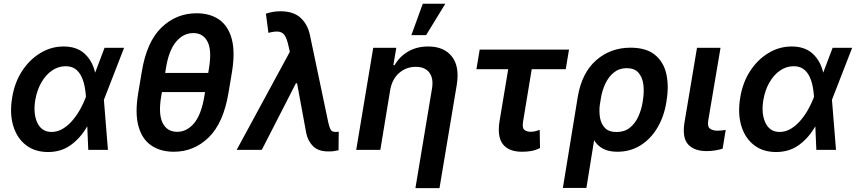

<svg xmlns="http://www.w3.org/2000/svg" viewBox="-20 -801 4577 1026"><path d="M235.1 11.4Q165.1 11 117.5 -26.5Q70 -63.9 50.4 -129.6Q30.9 -195.3 45.1 -280.2Q58.2 -360.8 98.4 -422.1Q138.5 -483.3 196.2 -517.9Q253.9 -552.6 319.2 -552.6Q391 -552.6 432.5 -513.8Q474.1 -475.1 487.9 -414.1H489L538.7 -545.5H643.1L536.6 -271.3L535.2 -267.4L556.8 0H451.7L446.4 -124.6H445.3Q410.9 -64.3 358.8 -26.3Q306.8 11.7 235.1 11.4ZM439.3 -283.4Q437.9 -308.6 432.7 -336.8Q427.6 -365.1 416 -390.3Q404.5 -415.5 383.9 -431.3Q363.3 -447.1 330.6 -447.1Q290.8 -447.1 257.3 -423.7Q223.7 -400.2 200.5 -359.4Q177.2 -318.5 168.3 -265.6Q156.6 -192.1 180 -144Q203.5 -95.9 255 -95.9Q288.4 -95.9 317.1 -113.8Q345.9 -131.7 369.1 -159.6Q392.4 -187.5 409.3 -218.4Q426.1 -249.3 436.1 -275.2Z M1219.8 -417.3 1201 -305Q1174 -143.5 1095.3 -66.8Q1016.7 9.9 909.1 9.9Q837 9.9 787.8 -24Q738.6 -57.9 719.6 -127.7Q700.6 -197.4 718.8 -305L737.6 -417.3Q763.8 -577.8 843 -653.9Q922.2 -730.1 1030.2 -730.1Q1101.9 -730.1 1150.6 -696.6Q1199.2 -663 1218.2 -593.8Q1237.2 -524.5 1219.8 -417.3ZM862.6 -411.2H1092.7L1096.9 -436.8Q1112.6 -533.4 1088.8 -578.8Q1065 -624.3 1013.1 -624.3Q959.2 -624.3 920.5 -577.4Q881.7 -530.5 866.8 -436.8ZM1072.1 -287.3 1075.6 -308.9H845.2L841.6 -287.3Q825.3 -192.1 848.9 -144.4Q872.5 -96.6 926.8 -96.6Q978.7 -96.6 1017.2 -142.6Q1055.8 -188.6 1072.1 -287.3Z M1734.4 8.2Q1680.8 8.2 1652.9 -19.7Q1625 -47.6 1616.5 -89.8L1567.5 -355.8H1561.1L1378.9 0H1244.7L1528.8 -524.1L1521.3 -557.2Q1514.2 -589.1 1504.1 -607.8Q1494 -626.4 1473.5 -631Q1453.1 -635.7 1414.4 -625.4L1400.9 -728Q1416.5 -733.3 1435.9 -737Q1455.3 -740.8 1478 -740.8Q1548.3 -740.8 1586.5 -705.6Q1624.6 -670.5 1636.7 -611.2L1734 -147.7Q1739.3 -123.9 1745.9 -109.9Q1752.5 -95.9 1773.4 -95.9Q1777.3 -95.9 1781.1 -96.4Q1784.8 -96.9 1790.1 -97.3L1789.1 1.8Q1779.5 4.3 1764.2 6.6Q1748.9 8.9 1734.4 8.2Z M2065 -319.6 2012.4 0H1883.5L1974.4 -545.5H2097.7L2082 -452.8H2088.8Q2114.7 -498.6 2160.9 -525.6Q2207 -552.6 2268.1 -552.6Q2352.6 -552.6 2394.7 -499.1Q2436.8 -445.7 2420.8 -347.3L2328.5 204.5H2199.9L2288.4 -327.4Q2297.6 -381.7 2274.5 -412.8Q2251.4 -443.9 2201.3 -443.9Q2151.3 -443.9 2113.3 -411.4Q2075.3 -378.9 2065 -319.6ZM2178.3 -613.3 2239.3 -781.2H2359.7L2257.1 -613.3Z M3020.6 -535.9 3003.2 -431.1H2821.4L2775.6 -154.1Q2769.2 -117.2 2782.1 -107.1Q2795.1 -96.9 2815 -96.9Q2830.3 -96.9 2841.6 -100.1Q2853 -103.3 2864 -106.9L2865.8 -9.9Q2840.9 2.1 2818.5 6Q2796.2 9.9 2769.2 9.9Q2698.9 9.9 2667.3 -30.4Q2635.7 -70.7 2649.9 -156.2L2695.7 -431.1H2525.9L2543.3 -535.9Z M2987.9 203.1 3067.8 -285.5Q3089.5 -412.3 3166 -479.2Q3242.5 -546.2 3349.4 -546.2Q3432.9 -546.2 3479.6 -508.2Q3526.3 -470.2 3540.7 -405.9Q3555 -341.6 3541.9 -262.8L3540.5 -252.8Q3527.3 -174.7 3491.3 -115.6Q3455.3 -56.5 3401.1 -23.3Q3346.9 9.9 3279.1 9.9Q3233.3 9.9 3203.1 -6Q3172.9 -22 3154.8 -51.5L3113.6 203.1ZM3184.7 -236.5Q3181.1 -204.5 3186.4 -171.9Q3191.8 -139.2 3212.5 -117.4Q3233.3 -95.5 3274.9 -95.5Q3316.8 -95.5 3345.2 -118.1Q3373.6 -140.6 3390.3 -176.7Q3407 -212.7 3413.7 -252.8L3415.1 -262.8Q3422.9 -309.3 3418 -348.9Q3413 -388.5 3391.7 -412.6Q3370.4 -436.8 3328.8 -436.8Q3288.7 -436.8 3260.1 -413.4Q3231.5 -389.9 3214.5 -353.3Q3197.4 -316.8 3191.1 -276.6Z M3704.5 -545.5H3830.3L3764.9 -158.7Q3759.2 -124.3 3774 -113.5Q3788.7 -102.6 3814.6 -102.6Q3827.4 -102.6 3838.6 -104Q3849.8 -105.5 3858 -106.9L3841.6 -6.4Q3824.2 -1.1 3802.4 2.7Q3780.5 6.4 3755.3 6.4Q3690.7 6.4 3657.7 -28.8Q3624.6 -63.9 3637.8 -147Z M4125.7 11.4Q4055.8 11 4008.2 -26.5Q3960.6 -63.9 3941.1 -129.6Q3921.5 -195.3 3935.7 -280.2Q3948.9 -360.8 3989 -422.1Q4029.1 -483.3 4086.8 -517.9Q4144.5 -552.6 4209.9 -552.6Q4281.6 -552.6 4323.2 -513.8Q4364.7 -475.1 4378.6 -414.1H4379.6L4429.3 -545.5H4533.7L4427.2 -271.3L4425.8 -267.4L4447.4 0H4342.3L4337 -124.6H4335.9Q4301.5 -64.3 4249.5 -26.3Q4197.4 11.7 4125.7 11.4ZM4329.9 -283.4Q4328.5 -308.6 4323.3 -336.8Q4318.2 -365.1 4306.6 -390.3Q4295.1 -415.5 4274.5 -431.3Q4253.9 -447.1 4221.2 -447.1Q4181.5 -447.1 4147.9 -423.7Q4114.3 -400.2 4091.1 -359.4Q4067.8 -318.5 4058.9 -265.6Q4047.2 -192.1 4070.7 -144Q4094.1 -95.9 4145.6 -95.9Q4179 -95.9 4207.7 -113.8Q4236.5 -131.7 4259.8 -159.6Q4283 -187.5 4299.9 -218.4Q4316.8 -249.3 4326.7 -275.2Z"/></svg>

Font: Inter UI Semi Bold
Style: Italic
Weight: 600
Italic angle: -9.39999°
Designer: Rasmus Andersson
Foundry: rsms
Version: 3.2;8d6f07862